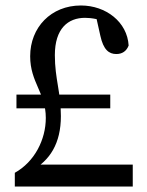

<svg xmlns="http://www.w3.org/2000/svg" viewBox="-20 -680 537 700"><path d="M40 -285H382V-335H40V-285ZM34 0H464V-80H92V-56C162 -94 202 -157 202 -257C202 -345 180 -392 180 -479C180 -576 228 -615 290 -615C313 -615 346 -610 385 -593L329 -625L346 -549C357 -499 377 -483 404 -483C425 -483 441 -493 449 -514C444 -600 366 -660 275 -660C166 -660 90 -580 90 -475C90 -379 147 -342 147 -250C147 -171 106 -90 34 -50V0Z"/></svg>

Font: Source Serif Variable
Style: Regular
Weight: 389
Designer: Frank Grießhammer
Foundry: Adobe Systems Incorporated
Version: Version 3.001;hotconv 1.0.111;makeotfexe 2.5.65597